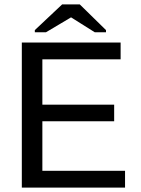

<svg xmlns="http://www.w3.org/2000/svg" viewBox="-20 -852 640 872"><path d="M79.1 0V-658.7H527.8V-582.5H172.4V-376.5H498.5V-301.3H172.4V-76.2H547.9V0ZM461.4 -715.3V-705.6H410.2L303.2 -772.9H302.2L189 -705.6H138.2V-715.3L262.2 -832H342.3Z"/></svg>

Font: Cousine
Style: Regular
Weight: 400
Monospace: yes
Designer: Steve Matteson
Foundry: Ascender Corporation
Version: Version 1.20